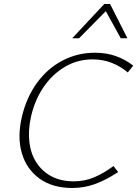

<svg xmlns="http://www.w3.org/2000/svg" viewBox="-20 -927 682 954"><path d="M339 7Q241 7 176.5 -39.5Q112 -86 88.5 -166Q65 -246 89 -348Q112 -444 164 -515.5Q216 -587 290.5 -626Q365 -665 452 -665Q508 -665 555 -648.5Q602 -632 642 -601L615 -567Q578 -598 534.5 -615Q491 -632 440 -632Q366 -632 303.5 -595.5Q241 -559 197 -495Q153 -431 134 -347Q119 -279 126 -220.5Q133 -162 161.5 -118.5Q190 -75 236.5 -50.5Q283 -26 347 -26Q401 -26 448 -46Q495 -66 544 -102L567 -72Q506 -32 452 -12.5Q398 7 339 7ZM339 -737 498 -907H527L516 -882L373 -737ZM580 -737 500 -882 498 -907H527L613 -737Z"/></svg>

Font: Ysabeau ExtraLight
Style: Italic
Weight: 250
Italic angle: -12°
Version: Version 2.000;gftools[0.9.27.dev2+g8671c4b]